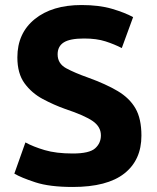

<svg xmlns="http://www.w3.org/2000/svg" viewBox="-20 -729 622 763"><path d="M269 14Q177 14 120.5 -4.5Q64 -23 37 -39L81 -163Q112 -146 157.5 -132.5Q203 -119 269 -119Q335 -119 358 -139.5Q381 -160 381 -191Q381 -225 349 -247.5Q317 -270 239 -296Q194 -312 150 -335.5Q106 -359 77.5 -398Q49 -437 49 -501Q49 -597 118 -653Q187 -709 304 -709Q374 -709 425 -694Q476 -679 509 -661L464 -538Q435 -553 399.5 -564.5Q364 -576 314 -576Q258 -576 233.5 -560.5Q209 -545 209 -513Q209 -476 243.5 -457.5Q278 -439 329 -421Q401 -395 448 -367Q495 -339 518.5 -298Q542 -257 542 -190Q542 -93 474 -39.5Q406 14 269 14Z"/></svg>

Font: Ubuntu Sans ExtraBold
Style: Regular
Weight: 800
Designer: Dalton Maag Ltd
Foundry: Dalton Maag Ltd
Version: Version 1.006; ttfautohint (v1.8.4.7-5d5b)